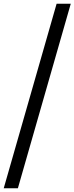

<svg xmlns="http://www.w3.org/2000/svg" viewBox="-40 -811 400 1031"><path d="M264 -791H340L56 200H-20Z"/></svg>

Font: Nyght Serif Dark Italic
Style: Regular
Weight: 800
Italic angle: -16°
Designer: Maksym Kobuzan
Version: Version 0.400